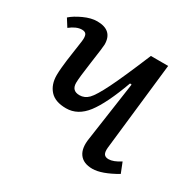

<svg xmlns="http://www.w3.org/2000/svg" viewBox="-125 -648 792 789"><g transform="rotate(30 271.5 -253.5)"><path d="M4.9 -472.2Q24.4 -489.7 58.6 -505.4Q92.8 -521 121.1 -521Q194.8 -521 194.8 -453.1Q194.8 -441.9 183.3 -362.1Q171.9 -282.2 171.9 -258.8Q171.9 -221.2 209 -221.2Q232.9 -221.2 251 -239.5Q269 -257.8 298.8 -317.6Q328.6 -377.4 382.8 -507.8H464.8L418 -92.8Q416 -71.8 422.1 -62.5Q428.2 -53.2 443.8 -53.2Q466.3 -53.2 499 -74.2L518.1 -25.9Q449.2 14.2 405.8 14.2Q362.8 14.2 343.8 -12.2Q324.7 -38.6 333 -87.9L373 -366.2L365.2 -367.2Q322.8 -250.5 283 -198.7Q243.2 -147 188 -147Q136.2 -147 111.6 -174.3Q86.9 -201.7 86.9 -246.1Q86.9 -261.2 88.9 -282.5Q90.8 -303.7 93 -319.6Q95.2 -335.4 99.9 -368.2Q104.5 -400.9 106.9 -417Q109.9 -439.9 105 -450Q100.1 -460 84 -460Q58.1 -460 27.8 -436Z"/></g></svg>

Font: Literata Book
Style: Italic
Weight: 400
Italic angle: -3°
Designer: Latin by Veronika Burian and Jose Scaglione. Greek by Irene Vlachou. Cyrillic by Vera Evstafieva
Foundry: TypeTogether
Version: Version 1.003;PS 001.003;hotconv 1.0.88;makeotf.lib2.5.64775